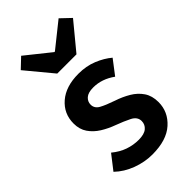

<svg xmlns="http://www.w3.org/2000/svg" viewBox="-243 -850 934 934"><g transform="rotate(-45 224.5 -383.0)"><path d="M216.8 12.2Q164.6 12.2 112.8 -7.1Q61 -26.4 23.4 -62.5L81.1 -136.7Q114.3 -109.4 149.2 -97.4Q184.1 -85.4 220.7 -85.4Q258.8 -85.4 277.1 -100.8Q295.4 -116.2 295.4 -140.1Q295.4 -168.9 264.4 -184.6Q233.4 -200.2 191.4 -215.8Q154.8 -229 123 -248.8Q91.3 -268.6 71.8 -297.1Q52.2 -325.7 52.2 -365.7Q52.2 -433.6 102.8 -477.1Q153.3 -520.5 240.2 -520.5Q293.5 -520.5 337.4 -502.7Q381.3 -484.9 413.1 -458L356.4 -383.8Q303.2 -422.4 244.1 -422.4Q208.5 -422.4 192.1 -407.7Q175.8 -393.1 175.8 -372.1Q175.8 -346.2 200.7 -332.3Q225.6 -318.4 272.9 -302.2Q312.5 -289.1 345.5 -269.5Q378.4 -250 398.4 -220.5Q418.5 -190.9 418.5 -147.5Q418.5 -80.6 366.9 -34.2Q315.4 12.2 216.8 12.2ZM168 -593.8 54.2 -731 105 -779.3 231.9 -677.7H235.8L362.8 -779.3L413.6 -731L300.3 -593.8Z"/></g></svg>

Font: Akatab ExtraBold
Style: Regular
Weight: 800
Designer: SIL International
Foundry: SIL International
Version: Version 3.000